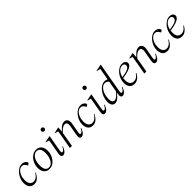

<svg xmlns="http://www.w3.org/2000/svg" viewBox="384 -2310 3880 3880"><g transform="rotate(-45 2323.5 -370.0)"><path d="M190 10Q117 10 81 -36Q45 -82 45 -160Q45 -216 65.5 -269Q86 -322 121 -365.5Q156 -409 199 -434.5Q242 -460 287 -460Q324 -460 348 -448Q372 -436 387 -419Q404 -401 404 -386Q404 -374 392 -366L365 -349H359L346 -371Q330 -397 312 -412.5Q294 -428 261 -428Q219 -428 182.5 -396Q146 -364 124 -309Q102 -254 102 -185Q102 -113 131.5 -74.5Q161 -36 216 -36Q254 -36 289.5 -61Q325 -86 360 -143H362L370 -137Q340 -74 294.5 -32Q249 10 190 10Z M620 10Q542 10 502 -41.5Q462 -93 462 -174Q462 -229 480 -280Q498 -331 529.5 -371.5Q561 -412 604 -436Q647 -460 696 -460Q774 -460 814 -408.5Q854 -357 854 -275Q854 -226 837.5 -175.5Q821 -125 790 -83Q759 -41 716 -15.5Q673 10 620 10ZM633 -20Q679 -20 714 -54.5Q749 -89 769 -147Q789 -205 789 -275Q789 -347 764.5 -389Q740 -431 684 -431Q638 -431 602.5 -398Q567 -365 547 -308Q527 -251 527 -179Q527 -106 552 -63Q577 -20 633 -20Z M1084 -605Q1066 -605 1053 -618Q1040 -631 1040 -650Q1040 -668 1053 -681Q1066 -694 1084 -694Q1103 -694 1116 -681Q1129 -668 1129 -650Q1129 -631 1116 -618Q1103 -605 1084 -605ZM1009 10Q980 10 967.5 -14.5Q955 -39 965 -92L1020 -405L946 -425V-433L1081 -460H1089L1028 -119Q1021 -79 1024.5 -63.5Q1028 -48 1043 -48Q1083 -48 1119 -127L1132 -122Q1104 -52 1073 -21Q1042 10 1009 10Z M1208 0 1279 -404 1210 -425V-433L1330 -460H1335L1328 -352H1331Q1367 -391 1394 -414.5Q1421 -438 1446.5 -449Q1472 -460 1502 -460Q1551 -460 1575.5 -421.5Q1600 -383 1587 -312L1552 -119Q1545 -79 1548.5 -63.5Q1552 -48 1567 -48Q1607 -48 1643 -127L1656 -122Q1629 -52 1597.5 -21Q1566 10 1533 10Q1504 10 1492 -14.5Q1480 -39 1489 -92L1528 -316Q1535 -356 1522 -384.5Q1509 -413 1467 -413Q1442 -413 1417 -398.5Q1392 -384 1368 -362Q1344 -340 1322 -317L1267 0Z M1865 10Q1792 10 1756 -36Q1720 -82 1720 -160Q1720 -216 1740.5 -269Q1761 -322 1796 -365.5Q1831 -409 1874 -434.5Q1917 -460 1962 -460Q1999 -460 2023 -448Q2047 -436 2062 -419Q2079 -401 2079 -386Q2079 -374 2067 -366L2040 -349H2034L2021 -371Q2005 -397 1987 -412.5Q1969 -428 1936 -428Q1894 -428 1857.5 -396Q1821 -364 1799 -309Q1777 -254 1777 -185Q1777 -113 1806.5 -74.5Q1836 -36 1891 -36Q1929 -36 1964.5 -61Q2000 -86 2035 -143H2037L2045 -137Q2015 -74 1969.5 -32Q1924 10 1865 10Z M2277 -605Q2259 -605 2246 -618Q2233 -631 2233 -650Q2233 -668 2246 -681Q2259 -694 2277 -694Q2296 -694 2309 -681Q2322 -668 2322 -650Q2322 -631 2309 -618Q2296 -605 2277 -605ZM2202 10Q2173 10 2160.5 -14.5Q2148 -39 2158 -92L2213 -405L2139 -425V-433L2274 -460H2282L2221 -119Q2214 -79 2217.5 -63.5Q2221 -48 2236 -48Q2276 -48 2312 -127L2325 -122Q2297 -52 2266 -21Q2235 10 2202 10Z M2493 10Q2453 10 2427 -23.5Q2401 -57 2401 -123Q2401 -182 2421.5 -241.5Q2442 -301 2478 -350.5Q2514 -400 2560 -430Q2606 -460 2657 -460Q2675 -460 2693.5 -455.5Q2712 -451 2728 -443L2772 -695L2692 -715V-723L2835 -750H2840L2729 -119Q2722 -79 2725.5 -63.5Q2729 -48 2744 -48Q2784 -48 2820 -127L2833 -122Q2806 -52 2774.5 -21Q2743 10 2710 10Q2681 10 2669 -14.5Q2657 -39 2666 -92L2670 -113H2667Q2618 -50 2577 -20Q2536 10 2493 10ZM2460 -145Q2460 -90 2477 -65Q2494 -40 2526 -40Q2562 -40 2601 -71.5Q2640 -103 2676 -151L2717 -387Q2698 -407 2679 -417.5Q2660 -428 2632 -428Q2594 -428 2562.5 -404.5Q2531 -381 2508 -340.5Q2485 -300 2472.5 -249.5Q2460 -199 2460 -145Z M3053 10Q2978 10 2942.5 -36Q2907 -82 2907 -155Q2907 -214 2927 -268.5Q2947 -323 2982 -366Q3017 -409 3061 -434.5Q3105 -460 3153 -460Q3205 -460 3230 -436Q3255 -412 3255 -382Q3255 -350 3227.5 -322.5Q3200 -295 3137 -273.5Q3074 -252 2968 -237Q2964 -208 2964 -178Q2964 -110 2994 -73Q3024 -36 3080 -36Q3160 -36 3220 -129H3222L3230 -123Q3204 -68 3157.5 -29Q3111 10 3053 10ZM3132 -432Q3075 -432 3032 -385.5Q2989 -339 2972 -261Q3093 -280 3144 -305.5Q3195 -331 3195 -378Q3195 -401 3179.5 -416.5Q3164 -432 3132 -432Z M3335 0 3406 -404 3337 -425V-433L3457 -460H3462L3455 -352H3458Q3494 -391 3521 -414.5Q3548 -438 3573.5 -449Q3599 -460 3629 -460Q3678 -460 3702.5 -421.5Q3727 -383 3714 -312L3679 -119Q3672 -79 3675.5 -63.5Q3679 -48 3694 -48Q3734 -48 3770 -127L3783 -122Q3756 -52 3724.5 -21Q3693 10 3660 10Q3631 10 3619 -14.5Q3607 -39 3616 -92L3655 -316Q3662 -356 3649 -384.5Q3636 -413 3594 -413Q3569 -413 3544 -398.5Q3519 -384 3495 -362Q3471 -340 3449 -317L3394 0Z M3992 10Q3919 10 3883 -36Q3847 -82 3847 -160Q3847 -216 3867.5 -269Q3888 -322 3923 -365.5Q3958 -409 4001 -434.5Q4044 -460 4089 -460Q4126 -460 4150 -448Q4174 -436 4189 -419Q4206 -401 4206 -386Q4206 -374 4194 -366L4167 -349H4161L4148 -371Q4132 -397 4114 -412.5Q4096 -428 4063 -428Q4021 -428 3984.5 -396Q3948 -364 3926 -309Q3904 -254 3904 -185Q3904 -113 3933.5 -74.5Q3963 -36 4018 -36Q4056 -36 4091.5 -61Q4127 -86 4162 -143H4164L4172 -137Q4142 -74 4096.5 -32Q4051 10 3992 10Z M4410 10Q4335 10 4299.5 -36Q4264 -82 4264 -155Q4264 -214 4284 -268.5Q4304 -323 4339 -366Q4374 -409 4418 -434.5Q4462 -460 4510 -460Q4562 -460 4587 -436Q4612 -412 4612 -382Q4612 -350 4584.5 -322.5Q4557 -295 4494 -273.5Q4431 -252 4325 -237Q4321 -208 4321 -178Q4321 -110 4351 -73Q4381 -36 4437 -36Q4517 -36 4577 -129H4579L4587 -123Q4561 -68 4514.5 -29Q4468 10 4410 10ZM4489 -432Q4432 -432 4389 -385.5Q4346 -339 4329 -261Q4450 -280 4501 -305.5Q4552 -331 4552 -378Q4552 -401 4536.5 -416.5Q4521 -432 4489 -432Z"/></g></svg>

Font: Spectral Light
Style: Italic
Weight: 300
Italic angle: -10°
Designer: Jean-Baptiste Levee
Foundry: Production Type
Version: Version 2.001